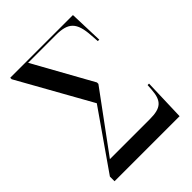

<svg xmlns="http://www.w3.org/2000/svg" viewBox="-204 -823 933 933"><g transform="rotate(-45 262.5 -357.0)"><path d="M33 0H480L487 -217H477L475 -187C470 -115 444 -92 368 -92H93L312 -390V-400L143 -704H334C419 -704 448 -675 454 -582L457 -539H467L461 -714H30V-704L240 -329L33 -32Z"/></g></svg>

Font: Noto Serif Display Condensed
Style: Regular
Weight: 400
Width: 3
Designer: Monotype Design Team
Foundry: Monotype Imaging Inc.
Version: Version 2.009